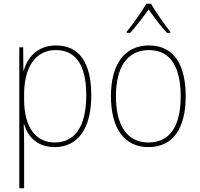

<svg xmlns="http://www.w3.org/2000/svg" viewBox="-20 -783 1076 1035"><path d="M282 -538C181 -538 128 -472 108 -403H106L105 -528H84V232H110V-4C110 -42 109 -80 108 -113H110C129 -49 179 10 274 10C397 10 472 -85 472 -269C472 -447 406 -538 282 -538ZM281 -513C390 -513 445 -430 445 -269C445 -93 378 -15 275 -15C175 -15 110 -94 110 -246V-275C110 -419 170 -513 281 -513Z M794 -763H769C745 -721 694 -650 663 -612V-606H682C715 -642 754 -694 781 -732C809 -693 846 -642 880 -606H898V-612C871 -645 818 -720 794 -763ZM981 -264C981 -423 925 -538 783 -538C651 -538 578 -436 578 -265C578 -97 646 10 780 10C917 10 981 -97 981 -264ZM605 -265C605 -421 666 -513 783 -513C908 -513 954 -408 954 -264C954 -110 901 -15 780 -15C661 -15 605 -112 605 -265Z"/></svg>

Font: Noto Sans Lao SemiCondensed Thin
Style: Regular
Weight: 100
Width: 4
Designer: Monotype Design Team
Foundry: Monotype Imaging Inc.
Version: Version 2.003